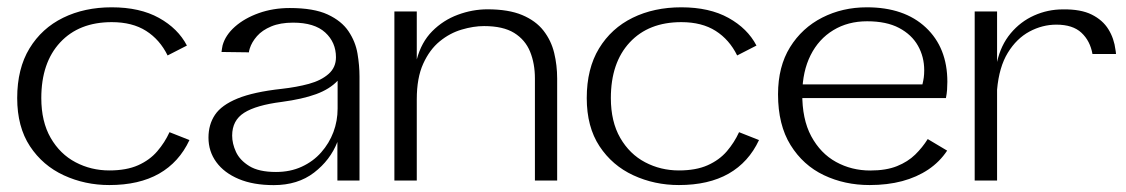

<svg xmlns="http://www.w3.org/2000/svg" viewBox="-20 -504 3143 536"><path d="M285.3 12.6Q217.1 12.6 158.2 -14.6Q99.2 -41.8 63.6 -95.8Q28 -149.8 28 -230.2Q28 -312.4 62.3 -368.8Q96.6 -425.2 156.2 -454.4Q215.8 -483.6 292 -483.6Q370.5 -483.6 423.8 -454Q477 -424.5 501.8 -376.8L447.9 -349.2Q426.2 -393.4 387.8 -417.8Q349.4 -442.2 292 -442.2Q200.6 -442.2 148 -385.6Q95.3 -329 95.3 -230.2Q95.3 -164.4 121.5 -119Q147.7 -73.7 191 -51Q234.3 -28.2 285.3 -28.2Q333 -28.2 365.6 -42.7Q398.1 -57.2 419.1 -81.8Q440.2 -106.4 453.2 -135L508.9 -113Q480 -51.1 424.1 -19.2Q368.1 12.6 285.3 12.6Z M744.2 12.8Q687.1 12.8 646.5 -4.3Q605.8 -21.4 583.9 -51.4Q562 -81.3 562 -119.9Q562 -156.3 580.1 -183.4Q598.2 -210.6 643.1 -229Q688.1 -247.4 766.6 -256Q808 -260.6 842.3 -269.9Q876.6 -279.3 897.3 -297.6Q917.9 -315.8 917.9 -344.1Q917.9 -385.8 887.9 -413.3Q857.9 -440.8 798.1 -440.8Q762.5 -440.8 737.3 -430.3Q712 -419.8 697.4 -403.1Q682.8 -386.4 677.2 -368.5Q676.4 -365.4 675.6 -362.6Q674.8 -359.8 675.1 -357.9L598.4 -358.9Q598.8 -363.7 599.7 -368.2Q600.6 -372.8 601.4 -377.4Q609.3 -406 636 -429.6Q662.6 -453.1 702.5 -467.4Q742.5 -481.6 788.9 -481.6Q855.8 -481.6 894.7 -463.6Q933.6 -445.6 953 -416.6Q972.4 -387.7 978 -354.5Q983.6 -321.4 983.6 -290.4V0H921.9V-107.7Q902.1 -57 856.7 -22.1Q811.3 12.8 744.2 12.8ZM750.5 -23.9Q790.6 -23.9 822.5 -38.7Q854.5 -53.4 876.7 -78.7Q899 -103.9 910.8 -135.3Q922.5 -166.6 922.5 -200.9V-278.6Q900.5 -255.2 862.5 -241.2Q824.5 -227.3 766.5 -219.5Q695.2 -210.5 661.6 -189.2Q628.1 -168 628.1 -125.5Q628.1 -103.1 638.8 -79.9Q649.5 -56.7 676.1 -40.3Q702.7 -23.9 750.5 -23.9Z M1340.9 -478Q1399.7 -478 1437.8 -462Q1475.8 -446 1497.3 -418.4Q1518.8 -390.7 1527.1 -356.2Q1535.4 -321.7 1535.4 -284.9V0H1473.3V-284.9Q1473.3 -326.7 1459.8 -359.8Q1446.3 -392.9 1415.4 -412.1Q1384.5 -431.2 1331.3 -431.2Q1301.9 -431.2 1268.9 -421.4Q1235.8 -411.7 1207.6 -388.6Q1179.4 -365.6 1161.5 -326.2Q1143.5 -286.8 1143.5 -226.8V0H1081V-472H1143.5V-338Q1156.2 -386.2 1186.7 -416.9Q1217.2 -447.6 1258.1 -462.8Q1299 -478 1340.9 -478Z M1875.3 12.6Q1807.1 12.6 1748.2 -14.6Q1689.2 -41.8 1653.6 -95.8Q1618 -149.8 1618 -230.2Q1618 -312.4 1652.3 -368.8Q1686.6 -425.2 1746.2 -454.4Q1805.8 -483.6 1882 -483.6Q1960.5 -483.6 2013.8 -454Q2067 -424.5 2091.8 -376.8L2037.9 -349.2Q2016.2 -393.4 1977.8 -417.8Q1939.4 -442.2 1882 -442.2Q1790.6 -442.2 1738 -385.6Q1685.3 -329 1685.3 -230.2Q1685.3 -164.4 1711.5 -119Q1737.7 -73.7 1781 -51Q1824.3 -28.2 1875.3 -28.2Q1923 -28.2 1955.5 -42.7Q1988.1 -57.2 2009.2 -81.8Q2030.2 -106.4 2043.2 -135L2098.9 -113Q2070 -51.1 2014.1 -19.2Q1958.1 12.6 1875.3 12.6Z M2214.5 -268.4H2555.1Q2557.7 -278.9 2558.9 -287.8Q2560.1 -296.6 2560.1 -307.8Q2560.1 -345.5 2542.6 -376.4Q2525.2 -407.3 2489.9 -426Q2454.7 -444.6 2400.8 -444.6Q2347.2 -444.6 2306.4 -419.8Q2265.5 -395 2242.9 -349.9Q2220.3 -304.7 2219.7 -244Q2218.9 -171.7 2244.7 -123.7Q2270.6 -75.7 2313.9 -51.9Q2357.3 -28 2409.5 -28Q2453.8 -28 2484.1 -40.2Q2514.4 -52.4 2534.9 -72.4Q2555.3 -92.4 2569.9 -115.8L2624.1 -83.5Q2603.4 -52.2 2571.5 -30.7Q2539.5 -9.3 2498.5 1.7Q2457.4 12.6 2407.6 12.6Q2338 12.6 2280 -15Q2222 -42.6 2187 -99Q2152 -155.4 2152 -240.8Q2152 -318.2 2185.5 -372.2Q2219 -426.2 2275.4 -454.9Q2331.8 -483.6 2400 -483.6Q2504.5 -483.6 2564.6 -427.2Q2624.7 -370.8 2624.7 -275.6Q2624.7 -264.3 2623.9 -253.2Q2623.1 -242.1 2620.7 -230.2H2213.7Z M2701 0V-472H2763.5V-331.1Q2773.9 -377.9 2801.4 -410.9Q2828.9 -443.8 2867 -460.8Q2905.1 -477.8 2947 -477.8Q2997.2 -478.6 3027.9 -463.2Q3058.5 -447.9 3074.3 -422.2Q3090.2 -396.6 3094.1 -364.5Q3094.9 -362.1 3094.9 -359.6Q3094.9 -357.1 3095.5 -353.3H3029.8Q3023.3 -390 2999 -412.6Q2974.8 -435.2 2929 -435.2Q2890 -435.2 2853.9 -415.9Q2817.9 -396.5 2793.5 -356.7Q2769.1 -316.9 2763.5 -253.6V0Z"/></svg>

Font: Panamera Thin
Style: Regular
Weight: 100
Designer: Bastien Sozeau
Foundry: NBR — Bastien Sozeau
Version: Version 3.003;gftools[0.9.33]